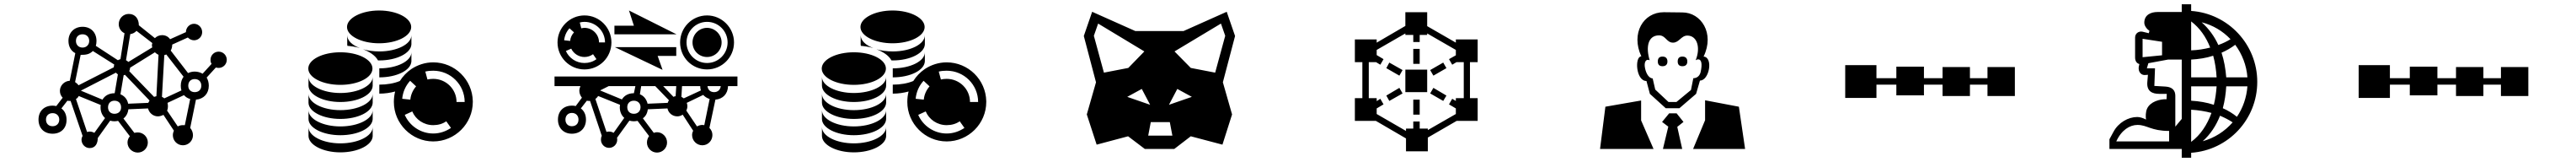

<svg xmlns="http://www.w3.org/2000/svg" viewBox="-20 -680 12040 756"><path d="M195 -122C195 -140 207 -152 226 -152C244 -152 257 -140 257 -122C257 -103 244 -91 226 -91C207 -91 195 -103 195 -122ZM450 -179C450 -158 458 -141 471 -129L421 -60C414 -64 407 -66 399 -66C395 -66 391 -65 387 -64L335 -218C341 -221 345 -226 348 -232L451 -190C450 -187 450 -183 450 -179ZM522 -341C524 -338 528 -335 531 -333L516 -245C490 -245 470 -234 459 -215L358 -257ZM485 -179C485 -198 497 -210 515 -210C534 -210 546 -198 546 -179C546 -161 534 -149 515 -149C497 -149 485 -161 485 -179ZM579 -196C575 -217 562 -232 543 -240L558 -329C560 -329 562 -330 564 -331L679 -211C677 -208 675 -204 673 -200ZM761 -164C764 -170 765 -177 765 -184C765 -190 764 -195 763 -200L840 -236C847 -228 857 -221 869 -218L844 -96C841 -96 838 -96 835 -96C826 -96 818 -94 811 -90ZM860 -280C860 -299 872 -311 890 -311C909 -311 921 -299 921 -280C921 -262 909 -250 890 -250C872 -250 860 -262 860 -280ZM335 -489C335 -508 347 -520 366 -520C384 -520 397 -508 397 -489C397 -471 384 -458 366 -458C347 -458 335 -471 335 -489ZM347 -282C343 -288 337 -293 331 -297L357 -424C379 -424 397 -425 414 -442L514 -379C513 -375 512 -371 512 -366ZM690 -469C690 -465 691 -462 692 -459L580 -391C577 -394 573 -397 569 -399L589 -521C600 -522 611 -528 618 -536L692 -479C691 -475 690 -472 690 -469ZM584 -348C586 -353 588 -358 588 -364L704 -436C709 -431 715 -427 721 -424L711 -231C707 -230 704 -229 700 -228ZM825 -280C825 -272 826 -265 828 -258L748 -221C745 -224 741 -226 737 -228L748 -423C752 -423 755 -425 757 -426L838 -322C830 -311 825 -297 825 -280ZM361 -28C361 -7 378 11 399 11C427 11 437 -12 437 -36L495 -117C501 -115 508 -114 515 -114C521 -114 527 -115 532 -116L587 -44C580 -36 576 -26 576 -15C576 11 598 32 624 32C650 32 671 11 671 -15C671 -41 650 -62 624 -62C618 -62 613 -61 608 -60L557 -127C570 -137 578 -152 580 -170L672 -174C677 -153 696 -137 718 -137C727 -137 736 -140 744 -144L793 -70C790 -64 788 -57 788 -49C788 -23 809 -2 835 -2C861 -2 882 -23 882 -49C882 -62 877 -74 869 -83L896 -215C932 -218 956 -243 956 -280C956 -295 952 -308 946 -318L989 -365C993 -364 997 -363 1002 -363C1023 -363 1040 -380 1040 -401C1040 -422 1023 -439 1002 -439C981 -439 964 -422 964 -401C964 -394 965 -388 969 -382L927 -336C917 -342 904 -346 890 -346C878 -346 868 -343 859 -339L778 -444C782 -451 785 -460 785 -472L858 -505C866 -497 876 -492 887 -492C908 -492 925 -509 925 -530C925 -551 908 -569 887 -569C866 -569 849 -551 849 -530L775 -497C767 -509 753 -516 738 -516C725 -516 713 -511 704 -502L629 -562C629 -591 613 -615 582 -615C556 -615 535 -594 535 -567C535 -549 546 -532 562 -525L543 -404C539 -403 535 -401 531 -399L428 -466C430 -473 431 -481 431 -489C431 -528 405 -555 366 -555C327 -555 300 -528 300 -489C300 -463 312 -442 332 -432L306 -303C281 -302 260 -281 260 -256C260 -243 265 -232 273 -224L243 -185C238 -186 232 -187 226 -187C186 -187 160 -161 160 -122C160 -82 186 -56 226 -56C265 -56 292 -82 291 -122V-125C290 -146 282 -163 267 -174L295 -210C299 -209 303 -209 310 -209L366 -46C363 -40 361 -34 361 -28Z M1860 -219C1863 -251 1876 -280 1897 -303L1925 -277C1910 -260 1900 -238 1898 -215ZM1907 -160C1923 -122 1961 -96 2005 -96C2028 -96 2049 -102 2066 -114L2088 -83C2064 -67 2036 -57 2005 -57C1946 -57 1894 -93 1872 -144ZM1968 -346C1980 -349 1992 -350 2005 -350C2086 -350 2152 -285 2152 -204H2114C2114 -264 2065 -312 2005 -312C1996 -312 1986 -311 1978 -309ZM1421 -360C1421 -318 1488 -284 1571 -284C1654 -284 1721 -318 1721 -360C1721 -402 1654 -436 1571 -436C1488 -436 1421 -402 1421 -360ZM1722 -321C1722 -280 1654 -246 1571 -246C1489 -246 1422 -280 1422 -321V-281C1422 -238 1489 -204 1571 -204C1653 -204 1720 -237 1722 -279ZM1722 -242C1722 -200 1654 -166 1571 -166C1489 -166 1422 -200 1422 -242V-201C1422 -159 1489 -125 1571 -125C1653 -125 1720 -158 1722 -200ZM1722 -166C1722 -124 1654 -90 1571 -90C1489 -90 1422 -124 1422 -166V-125C1422 -83 1489 -49 1571 -49C1653 -49 1720 -82 1722 -124ZM1722 -87C1722 -45 1654 -11 1571 -11C1489 -11 1422 -45 1422 -87V-46C1422 -4 1489 31 1571 31C1653 31 1720 -3 1722 -44ZM1602 -554C1602 -512 1670 -478 1752 -478C1835 -478 1902 -512 1902 -554C1902 -596 1835 -631 1752 -631C1670 -631 1602 -596 1602 -554ZM1903 -516C1903 -474 1836 -440 1753 -440C1725 -440 1699 -444 1677 -450C1672 -452 1667 -454 1662 -456C1626 -469 1603 -491 1603 -516V-475C1603 -472 1603 -469 1604 -466C1618 -465 1640 -462 1662 -456C1667 -454 1672 -452 1677 -450C1706 -439 1734 -422 1747 -398H1753C1835 -398 1901 -432 1903 -473C1903 -496 1903 -493 1903 -516ZM1753 -319C1835 -319 1901 -352 1903 -394C1903 -416 1903 -414 1903 -436C1903 -395 1836 -361 1753 -361ZM1821 -204C1821 -103 1904 -20 2005 -20C2107 -20 2190 -103 2190 -204V-208C2188 -308 2106 -389 2005 -389C1967 -389 1932 -377 1903 -358V-360C1903 -359 1903 -359 1903 -358C1881 -343 1863 -324 1849 -302C1823 -291 1789 -285 1753 -285V-243C1780 -243 1805 -247 1827 -253C1823 -238 1821 -221 1821 -204Z M2623 -122C2623 -140 2635 -153 2653 -153C2672 -153 2684 -140 2684 -122C2684 -103 2672 -91 2653 -91C2635 -91 2623 -103 2623 -122ZM2877 -180C2877 -159 2885 -141 2898 -130L2848 -60C2842 -64 2835 -66 2827 -66C2823 -66 2818 -66 2815 -64L2763 -218C2768 -222 2773 -227 2776 -232L2878 -191C2878 -187 2877 -183 2877 -180ZM2825 -278H2950L2943 -245C2917 -245 2898 -234 2887 -216L2785 -258ZM2912 -180C2912 -198 2924 -210 2943 -210C2961 -210 2974 -198 2974 -180C2974 -161 2961 -149 2943 -149C2924 -149 2912 -161 2912 -180ZM3007 -196C3002 -217 2989 -233 2971 -240L2977 -278H3043L3107 -212C3104 -208 3102 -204 3101 -200ZM3141 -278 3138 -231C3135 -231 3131 -230 3128 -228L3080 -278ZM3176 -221C3172 -224 3169 -226 3165 -228L3168 -278H3253C3253 -271 3254 -264 3256 -258ZM3188 -164C3191 -170 3193 -177 3193 -185C3193 -190 3192 -195 3190 -200L3267 -237C3275 -228 3285 -222 3297 -218L3272 -96C3269 -96 3266 -97 3263 -97C3254 -97 3245 -94 3238 -90ZM3349 -278C3347 -261 3335 -250 3318 -250C3300 -250 3289 -261 3287 -278ZM2617 -492C2619 -513 2628 -533 2642 -548L2663 -529C2653 -518 2646 -504 2645 -489ZM2650 -453C2661 -430 2685 -414 2712 -414C2727 -414 2741 -419 2752 -427L2768 -404C2752 -392 2733 -386 2712 -386C2673 -386 2640 -409 2625 -442ZM2780 -482C2780 -519 2750 -550 2712 -550C2707 -550 2702 -549 2697 -548L2690 -575C2697 -577 2704 -578 2712 -578C2765 -578 2808 -535 2808 -482ZM3189 -482C3189 -535 3232 -578 3285 -578C3338 -578 3381 -535 3381 -482C3381 -429 3338 -386 3285 -386C3232 -386 3189 -429 3189 -482ZM2588 -122C2588 -83 2614 -56 2653 -56C2693 -56 2719 -83 2719 -122C2719 -145 2710 -163 2695 -174L2723 -210C2727 -209 2731 -209 2738 -209L2793 -46C2790 -41 2789 -35 2789 -28C2789 -7 2806 10 2827 10C2848 10 2865 -7 2865 -28C2865 -31 2865 -34 2864 -37L2922 -117C2929 -115 2936 -114 2943 -114C2949 -114 2955 -115 2960 -116L3014 -45C3008 -37 3004 -26 3004 -15C3004 11 3025 32 3051 32C3077 32 3098 11 3098 -15C3098 -41 3077 -63 3051 -63C3046 -63 3041 -62 3036 -60L2985 -128C2998 -137 3006 -152 3008 -170L3100 -174C3104 -153 3123 -137 3146 -137C3155 -137 3164 -140 3171 -145L3220 -70C3217 -64 3215 -57 3215 -50C3215 -23 3237 -2 3263 -2C3289 -2 3310 -23 3310 -50C3310 -63 3305 -74 3296 -83L3324 -215C3359 -218 3382 -242 3383 -278H3427V-323H2572V-278H2693C2690 -271 2688 -264 2688 -256C2688 -244 2693 -233 2700 -224L2671 -185C2665 -187 2660 -187 2653 -187C2614 -187 2588 -161 2588 -122ZM2586 -482C2586 -412 2643 -356 2712 -356C2782 -356 2838 -412 2838 -482C2838 -551 2782 -608 2712 -608C2643 -608 2586 -551 2586 -482ZM3077 -354 3054 -419H3141V-460H2854ZM2943 -560H2852V-520H3142L2920 -631ZM3217 -482C3217 -444 3247 -414 3285 -414C3322 -414 3353 -444 3353 -482C3353 -519 3322 -550 3285 -550C3247 -550 3217 -519 3217 -482ZM3159 -482C3159 -412 3215 -356 3285 -356C3354 -356 3411 -412 3411 -482C3411 -551 3354 -608 3285 -608C3215 -608 3159 -551 3159 -482Z M4260 -219C4263 -251 4276 -280 4297 -303L4325 -277C4310 -260 4300 -238 4298 -215ZM4307 -160C4323 -122 4361 -96 4405 -96C4428 -96 4449 -102 4466 -114L4488 -83C4464 -67 4436 -57 4405 -57C4346 -57 4294 -93 4272 -144ZM4368 -346C4380 -349 4392 -350 4405 -350C4486 -350 4552 -285 4552 -204H4514C4514 -264 4465 -312 4405 -312C4396 -312 4386 -311 4378 -309ZM3821 -360C3821 -318 3888 -284 3971 -284C4054 -284 4121 -318 4121 -360C4121 -402 4054 -436 3971 -436C3888 -436 3821 -402 3821 -360ZM4122 -321C4122 -280 4054 -246 3971 -246C3889 -246 3822 -280 3822 -321V-281C3822 -238 3889 -204 3971 -204C4053 -204 4120 -237 4122 -279ZM4122 -242C4122 -200 4054 -166 3971 -166C3889 -166 3822 -200 3822 -242V-201C3822 -159 3889 -125 3971 -125C4053 -125 4120 -158 4122 -200ZM4122 -166C4122 -124 4054 -90 3971 -90C3889 -90 3822 -124 3822 -166V-125C3822 -83 3889 -49 3971 -49C4053 -49 4120 -82 4122 -124ZM4122 -87C4122 -45 4054 -11 3971 -11C3889 -11 3822 -45 3822 -87V-46C3822 -4 3889 31 3971 31C4053 31 4120 -3 4122 -44ZM4002 -554C4002 -512 4070 -478 4152 -478C4235 -478 4302 -512 4302 -554C4302 -596 4235 -631 4152 -631C4070 -631 4002 -596 4002 -554ZM4303 -516C4303 -474 4236 -440 4153 -440C4125 -440 4099 -444 4077 -450C4072 -452 4067 -454 4062 -456C4026 -469 4003 -491 4003 -516V-475C4003 -472 4003 -469 4004 -466C4018 -465 4040 -462 4062 -456C4067 -454 4072 -452 4077 -450C4106 -439 4134 -422 4147 -398H4153C4235 -398 4301 -432 4303 -473C4303 -496 4303 -493 4303 -516ZM4153 -319C4235 -319 4301 -352 4303 -394C4303 -416 4303 -414 4303 -436C4303 -395 4236 -361 4153 -361ZM4221 -204C4221 -103 4304 -20 4405 -20C4507 -20 4590 -103 4590 -204V-208C4588 -308 4506 -389 4405 -389C4367 -389 4332 -377 4303 -358V-360C4303 -359 4303 -359 4303 -358C4281 -343 4263 -324 4249 -302C4223 -291 4189 -285 4153 -285V-243C4180 -243 4205 -247 4227 -253C4223 -238 4221 -221 4221 -204Z M5356 -191 5249 -228 5317 -265ZM5460 -47H5347L5359 -110H5448ZM5483 -265 5551 -228 5444 -191ZM5329 -440 5254 -363 5140 -341 5093 -513 5113 -570ZM5546 -363 5470 -440 5687 -570 5707 -513 5660 -341ZM5546 -44 5694 -5 5739 -146 5696 -296 5753 -512 5714 -625 5512 -535H5287L5085 -625L5046 -512L5103 -296L5060 -146L5106 -5L5253 -44L5331 15H5469Z M6378 -390H6412L6432 -378L6447 -404L6415 -423V-447L6549 -524V-517H6586V-484H6616V-517H6651V-524L6785 -447V-422L6753 -404L6768 -378L6788 -390H6822V-222H6785V-209L6768 -219L6753 -193L6785 -174V-148L6654 -73V-80H6616V-113H6586V-80H6552V-69L6415 -148V-174L6447 -193L6432 -219L6415 -208V-222H6378ZM6521 -327 6536 -353 6474 -388 6460 -362ZM6536 -244 6521 -270 6460 -234 6474 -209ZM6313 -390H6348V-222H6313V-116H6411L6552 -34V26H6654V-38L6789 -116H6887V-222H6851V-390H6887V-496H6785V-481L6651 -558V-623H6549V-559L6415 -481V-496H6313ZM6549 -250H6651V-355H6549ZM6616 -215H6586V-145H6616ZM6616 -452H6586V-382H6616ZM6741 -362 6726 -388 6665 -353 6680 -327ZM6726 -209 6741 -234 6680 -270 6665 -244Z M7705 -314C7684 -315 7671 -345 7668 -370C7666 -388 7672 -407 7691 -399C7673 -457 7681 -515 7735 -515C7766 -515 7770 -481 7800 -481C7829 -481 7838 -514 7867 -514C7913 -514 7930 -458 7906 -399C7911 -402 7915 -403 7918 -403C7933 -403 7938 -382 7929 -343C7925 -327 7913 -315 7895 -315L7884 -260L7816 -204H7779L7717 -262ZM7651 -118V-211L7484 -182L7459 15H7709ZM7782 -151 7749 -111 7778 -89 7753 15H7843L7820 -88L7849 -111L7817 -151ZM7950 -119 7894 15H8137L8108 -182L7950 -212ZM7751 -416C7736 -416 7729 -408 7729 -393C7729 -379 7736 -371 7751 -371C7766 -371 7774 -379 7774 -393C7774 -408 7766 -416 7751 -416ZM7926 -304C7970 -304 7989 -413 7943 -416C7996 -525 7931 -622 7844 -622L7757 -623C7661 -623 7602 -524 7652 -417C7620 -417 7626 -302 7676 -302L7692 -242L7766 -175H7830L7908 -242ZM7844 -371C7859 -371 7867 -379 7867 -393C7867 -408 7859 -416 7844 -416C7829 -416 7822 -408 7822 -393C7822 -379 7829 -371 7844 -371Z M8844 -369V-315H8751V-376H8605V-223H8751V-285H8844V-235H8973V-285H9060V-232H9188V-285H9270V-232H9398V-367H9270V-315H9188V-367H9060V-315H8973V-369Z M9971 -97C10017 -97 10034 -69 10119 -69V-20H9872C9896 -73 9935 -97 9971 -97ZM10178 -402V-125L10148 -89V-233C10148 -257 10135 -274 10102 -276L10050 -279L10053 -361H10015L10022 -385L10114 -402ZM10222 -168C10255 -166 10287 -161 10317 -153C10297 -98 10266 -50 10222 -18ZM10341 -277C10339 -248 10335 -218 10328 -191C10294 -202 10259 -208 10222 -210V-277ZM10276 -21C10312 -53 10339 -94 10357 -140C10378 -131 10398 -121 10416 -109C10379 -67 10331 -36 10276 -21ZM10485 -277C10481 -225 10464 -176 10436 -135C10416 -151 10393 -165 10370 -175C10379 -208 10384 -243 10386 -277ZM9995 -413V-499L10086 -485V-422ZM10222 -580C10262 -550 10292 -507 10311 -458C10283 -451 10253 -446 10222 -445ZM10222 -402C10257 -404 10292 -409 10325 -420C10334 -388 10339 -353 10341 -319H10222ZM10349 -470C10331 -510 10304 -547 10271 -576C10323 -563 10370 -535 10406 -497C10388 -486 10369 -477 10349 -470ZM10386 -319C10383 -358 10376 -398 10364 -434C10387 -444 10408 -456 10428 -471C10460 -428 10481 -375 10485 -319ZM10222 33C10395 21 10531 -122 10531 -298C10531 -473 10395 -617 10222 -629V-660H10178V-624H10065C10034 -624 10003 -611 10003 -574C10003 -560 10014 -545 10027 -536L10024 -525L9995 -532C9977 -536 9960 -524 9960 -505V-412C9960 -397 9966 -385 9980 -381L9979 -377C9971 -352 9983 -328 10008 -330L10020 -331L10017 -296C10014 -254 10040 -242 10073 -242H10108L10107 -217C10076 -218 10031 -206 10016 -173C10009 -158 10009 -136 10011 -122C9998 -129 9983 -134 9970 -134C9928 -134 9882 -108 9859 -65L9840 -30V15H10178V56H10222Z M11244 -369V-315H11151V-376H11005V-223H11151V-285H11244V-235H11373V-285H11460V-232H11588V-285H11670V-232H11798V-367H11670V-315H11588V-367H11460V-315H11373V-369Z"/></svg>

Font: CryptoKit 1.4
Style: Regular
Weight: 400
Monospace: yes
Designer: Oceane Juvin
Foundry: http://www.head-geneve.ch
Version: Version 1.000